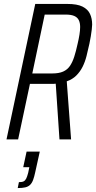

<svg xmlns="http://www.w3.org/2000/svg" viewBox="-20 -708 488 975"><path d="M13 0 159 -688H322Q372 -688 399 -674.5Q426 -661 437 -637.5Q448 -614 448 -583Q448 -574 446 -558Q444 -542 441 -523Q438 -504 434 -486Q427 -454 419.5 -424Q412 -394 399.5 -369Q387 -344 367.5 -324.5Q348 -305 319 -295L341 0H282L263 -283Q257 -282 250.5 -282Q244 -282 238 -282H132L72 0ZM144 -335H245Q279 -335 300.5 -344.5Q322 -354 335 -373Q348 -392 357 -420Q366 -448 374 -485Q380 -510 383.5 -532Q387 -554 387 -571Q387 -592 380 -606Q373 -620 357 -627Q341 -634 313 -634H207ZM70 247 76 217Q92 217 100 213Q108 209 113 199Q118 189 123 170L129 141H98L115 62H182L159 166Q154 190 148 206Q142 222 132.5 231Q123 240 108 243.5Q93 247 70 247Z"/></svg>

Font: Saira Condensed Light
Style: Italic
Weight: 300
Width: 3
Italic angle: -12°
Designer: Hector Gatti with collaboration of the Omnibus-Type team
Foundry: Omnibus-Type
Version: Version 1.101